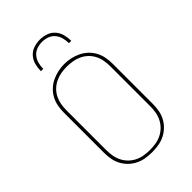

<svg xmlns="http://www.w3.org/2000/svg" viewBox="-281 -1054 1162 1162"><g transform="rotate(-45 300.0 -473.5)"><path d="M300 8Q272 8 244.5 3.5Q217 -1 192.5 -13Q168 -25 147.5 -44.5Q127 -64 114 -88.5Q101 -113 96 -140Q91 -167 91 -195V-540Q91 -568 96 -595Q101 -622 114 -646.5Q127 -671 147.5 -690.5Q168 -710 193 -722Q218 -734 245 -740Q272 -746 300 -746Q328 -746 355 -740Q382 -734 407 -722Q432 -710 452.5 -690.5Q473 -671 486 -646.5Q499 -622 504 -595Q509 -568 509 -540V-195Q509 -167 504 -140Q499 -113 486 -88.5Q473 -64 452.5 -44.5Q432 -25 407.5 -13Q383 -1 355.5 3.5Q328 8 300 8ZM300 -11Q325 -11 350 -15Q375 -19 397.5 -30Q420 -41 438 -58.5Q456 -76 467.5 -98.5Q479 -121 483.5 -145.5Q488 -170 488 -195V-540Q488 -565 483.5 -590Q479 -615 467.5 -637.5Q456 -660 437.5 -677.5Q419 -695 396 -705.5Q373 -716 348 -720Q323 -724 298 -724Q273 -724 248.5 -719.5Q224 -715 201.5 -704Q179 -693 161 -675.5Q143 -658 132 -636Q121 -614 116.5 -589.5Q112 -565 112 -540V-195Q112 -170 116.5 -145.5Q121 -121 132.5 -98.5Q144 -76 162 -58.5Q180 -41 202.5 -30Q225 -19 250 -15Q275 -11 300 -11ZM170 -815Q170 -842 177 -869Q184 -896 202 -916.5Q220 -937 246.5 -946Q273 -955 300 -955Q327 -955 353.5 -946Q380 -937 398 -916.5Q416 -896 423 -869Q430 -842 430 -815H410Q410 -838 404 -861Q398 -884 383 -902Q368 -920 345.5 -928Q323 -936 300 -936Q277 -936 254.5 -928Q232 -920 217 -902Q202 -884 196 -861Q190 -838 190 -815Z"/></g></svg>

Font: Iosevka Curly Thin Extended
Style: Regular
Weight: 100
Width: 7
Monospace: yes
Designer: Belleve Invis
Foundry: Belleve Invis
Version: Version 11.1.0; ttfautohint (v1.8.3)